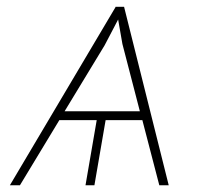

<svg xmlns="http://www.w3.org/2000/svg" viewBox="-20 -549 627 569"><path d="M401.9 -192.9H293L259.8 0H233.4L266.6 -192.9H155.8L39.1 0H9.3L322.3 -527.8V-528.8H347.7L480 0H452.1ZM171.4 -219.2H394.5L342.8 -418.5L330.1 -491.2L290 -414.6Z"/></svg>

Font: Roboto Mono Thin
Style: Italic
Weight: 250
Designer: Google
Version: Version 2.000985; 2015; ttfautohint (v1.3)